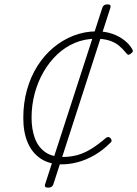

<svg xmlns="http://www.w3.org/2000/svg" viewBox="-20 -736 630 882"><path d="M264 19Q207 19 167.5 -7Q128 -33 107.5 -80.5Q87 -128 87 -194Q87 -263 104 -323.5Q121 -384 152 -433Q183 -482 225.5 -517.5Q268 -553 318.5 -572.5Q369 -592 425 -592Q464 -592 496.5 -580.5Q529 -569 552.5 -550Q576 -531 588 -509Q591 -505 590 -500Q589 -495 580 -489Q571 -482 566.5 -485.5Q562 -489 558 -494Q543 -513 525 -527.5Q507 -542 481.5 -550Q456 -558 420 -558Q369 -558 324 -539Q279 -520 243 -486Q207 -452 180.5 -406.5Q154 -361 139.5 -307Q125 -253 125 -195Q125 -144 139.5 -103Q154 -62 186 -38.5Q218 -15 270 -15Q302 -15 333 -23Q364 -31 396.5 -50.5Q429 -70 466 -102Q472 -107 477.5 -106.5Q483 -106 487 -102Q492 -97 492.5 -91Q493 -85 487 -80Q452 -45 413.5 -23Q375 -1 337 9Q299 19 264 19ZM201 126Q182 126 187 111L450 -700Q455 -716 474 -716Q492 -716 487 -700L225 111Q220 126 201 126Z"/></svg>

Font: Playwrite RO Thin
Style: Regular
Weight: 250
Version: Version 1.002